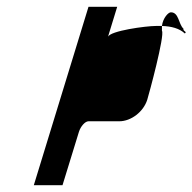

<svg xmlns="http://www.w3.org/2000/svg" viewBox="-20 -730 563 562"><path d="M79 -188H163L211 -344C216 -360 229 -375 239 -375H329C364 -375 400 -403 411 -438C416 -454 463 -627 454 -640V-654H436C408 -654 302 -640 296 -622L323 -710H239ZM454 -654C482 -653 505 -647 521 -632C529 -638 515 -638 517 -646C502 -660 504 -694 480 -694C473 -694 457 -678 454 -654Z"/></svg>

Font: bitstorm
Style: ulcnobl
Weight: 400
Version: Version 0.2